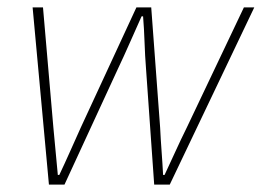

<svg xmlns="http://www.w3.org/2000/svg" viewBox="-20 -498 714 518"><path d="M112 0H154L298 -312C320 -358 342 -410 362 -454H366C370 -410 370 -358 374 -312L396 0H438L666 -478H638L484 -154C462 -110 444 -68 424 -26H420C418 -68 414 -110 412 -154L388 -478H348L198 -154C178 -110 160 -68 140 -26H136C132 -68 128 -110 124 -154L96 -478H68Z"/></svg>

Font: Source Sans Pro ExtraLight
Style: Italic
Weight: 200
Italic angle: -11°
Designer: Paul D. Hunt
Foundry: Adobe Systems Incorporated
Version: Version 3.006;hotconv 1.0.111;makeotfexe 2.5.65597